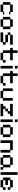

<svg xmlns="http://www.w3.org/2000/svg" viewBox="3261 -3932 683 7245"><g transform="rotate(90 3602.5 -309.5)"><path d="M151 12V-78H60V-359H151V-450H433V-359H525V-310H423V-350H161V-88H423V-128H525V-78H433V12Z M707 12V-78H616V-359H707V-450H989V-359H1081V-78H989V12ZM717 -88H979V-350H717Z M1202 12V-88H1565V-169H1293V-260H1202V-359H1293V-450H1667V-350H1303V-270H1575V-179H1667V-78H1575V12Z M1969 12V-78H1879V-350H1788V-450H1879V-631H1979V-450H2253V-350H1979V-88H2243V-179H2344V-78H2253V12Z M2465 12V-450H2566V12ZM2465 -530V-631H2566V-530Z M2838 12V-78H2748V-350H2657V-450H2748V-631H2848V-450H3122V-350H2848V-88H3112V-179H3213V-78H3122V12Z M3405 12V-78H3314V-450H3415V-88H3677V-450H3779V-78H3687V12Z M3900 12V-88H3991V-179H4081V-270H4173V-350H3900V-450H4365V-350H4273V-260H4183V-169H4091V-88H4365V12Z M4486 12V-450H4587V12ZM4486 -530V-631H4587V-530Z M4779 12V-78H4688V-359H4779V-450H5061V-359H5153V-78H5061V12ZM4789 -88H5051V-350H4789Z M5274 12V-450H5647V-359H5739V12H5637V-350H5375V12Z M5921 12V-78H5830V-359H5921V-450H6203V-359H6295V-88H6386V12H6285V-78H6203V12ZM5931 -88H6193V-350H5931Z M6477 12V-631H6578V12Z M6770 12V-78H6679V-359H6770V-450H7052V-359H7144V-260H7042V-350H6780V-270H6962V-169H6780V-88H7042V-180H7144V-79H7052V12Z"/></g></svg>

Font: Pixelify Sans
Style: Regular
Weight: 400
Designer: Stefie Justprince
Foundry: Typecalism Foundryline
Version: Version 1.000;February 13, 2025;FontCreator 15.0.0.3015 64-b